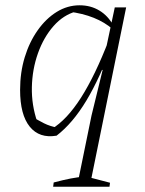

<svg xmlns="http://www.w3.org/2000/svg" viewBox="-20 -510 549 726"><path d="M194 3Q129 14 92.5 -31Q56 -76 56 -170Q56 -236 73.5 -293.5Q91 -351 122.5 -395.5Q154 -440 194.5 -465Q235 -490 281 -490Q323 -490 356 -470Q389 -450 408 -414L407 -399Q345 -453 240 -466L269 -467Q220 -454 182.5 -411.5Q145 -369 123.5 -308.5Q102 -248 100.5 -180.5Q99 -113 121 -49L97 -72Q122 -56 146 -44Q170 -32 199 -27L175 -22Q233 -57 286.5 -141Q340 -225 392 -360L408 -350Q358 -215 306.5 -129.5Q255 -44 194 3ZM181 196 183 180Q221 170 247 165Q273 160 304 157L396 181L394 196ZM271 196 326 -73 368 -245 364 -247 414 -482H457L319 196Z"/></svg>

Font: Piazzolla Thin Thin
Style: Italic
Weight: 250
Italic angle: -11.3°
Version: Version 2.005